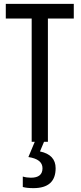

<svg xmlns="http://www.w3.org/2000/svg" viewBox="-20 -734 421 994"><path d="M228 0H144V-638H10V-714H362V-638H228ZM268 137Q268 67 187 50L208 0H160L127 79Q200 90 200 137Q200 186 140 186Q118 186 98 180V234Q118 240 153 240Q268 240 268 137Z"/></svg>

Font: Noto Sans Display Condensed
Style: Regular
Weight: 400
Width: 3
Designer: Monotype Design Team
Foundry: Monotype Imaging Inc.
Version: Version 1.900